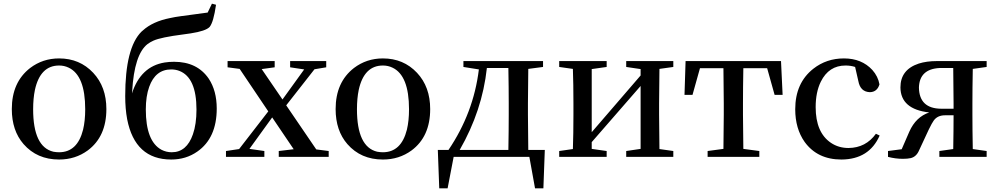

<svg xmlns="http://www.w3.org/2000/svg" viewBox="-20 -862 5485 1055"><path d="M304.7 14.6Q183.6 14.6 109.4 -70.3Q44.9 -144.5 44.9 -262.7Q44.9 -410.2 145.5 -488.3Q214.8 -541 304.7 -541Q418 -541 492.2 -461.9Q564.5 -384.8 564.5 -262.7Q564.5 -111.3 461.9 -35.2Q393.6 14.6 304.7 14.6ZM304.7 -25.4Q405.3 -25.4 436.5 -149.4Q448.2 -198.2 448.2 -261.7Q448.2 -447.3 357.4 -490.2Q333 -502 304.7 -502Q201.2 -502 171.9 -368.2Q162.1 -321.3 162.1 -261.7Q162.1 -54.7 273.4 -28.3Q289.1 -25.4 304.7 -25.4Z M923.8 -25.4Q1005.9 -25.4 1040 -124Q1059.6 -179.7 1059.6 -259.8Q1059.6 -436.5 964.8 -472.7Q944.3 -480.5 920.9 -480.5Q834 -480.5 799.8 -384.8Q781.2 -333 781.2 -260.7Q781.2 -85.9 867.2 -39.1Q893.6 -25.4 923.8 -25.4ZM1144.5 -841.8 1167 -835.9Q1153.3 -740.2 1131.8 -713.9Q1110.4 -691.4 1028.3 -678.7Q1022.5 -677.7 987.3 -672.9Q864.3 -657.2 823.2 -638.7Q805.7 -630.9 791 -620.1Q717.8 -563.5 706.1 -359.4Q705.1 -353.5 705.1 -348.6Q752.9 -497.1 884.8 -518.6Q909.2 -522.5 936.5 -522.5Q1063.5 -522.5 1127 -429.7Q1170.9 -363.3 1170.9 -265.6Q1170.9 -103.5 1064.5 -29.3Q1002 14.6 920.9 14.6Q721.7 14.6 678.7 -207Q668 -264.6 668 -334Q668 -599.6 757.8 -688.5Q761.7 -691.4 764.6 -694.3Q819.3 -744.1 914.1 -762.7Q939.5 -768.6 975.6 -773.4Q999 -777.3 1048.8 -783.2Q1098.6 -790 1121.1 -793Z M1717.8 -41 1786.1 -32.2V0H1511.7V-32.2L1593.8 -42L1475.6 -216.8L1350.6 -43.9L1432.6 -32.2V0H1221.7V-32.2L1293.9 -43L1454.1 -250L1296.9 -483.4L1230.5 -492.2V-526.4H1489.3V-492.2L1418 -482.4L1532.2 -315.4L1651.4 -480.5L1574.2 -492.2V-526.4H1772.5V-492.2L1708 -481.4L1552.7 -283.2Z M2084 14.6Q1962.9 14.6 1888.7 -70.3Q1824.2 -144.5 1824.2 -262.7Q1824.2 -410.2 1924.8 -488.3Q1994.1 -541 2084 -541Q2197.3 -541 2271.5 -461.9Q2343.8 -384.8 2343.8 -262.7Q2343.8 -111.3 2241.2 -35.2Q2172.9 14.6 2084 14.6ZM2084 -25.4Q2184.6 -25.4 2215.8 -149.4Q2227.5 -198.2 2227.5 -261.7Q2227.5 -447.3 2136.7 -490.2Q2112.3 -502 2084 -502Q1980.5 -502 1951.2 -368.2Q1941.4 -321.3 1941.4 -261.7Q1941.4 -54.7 2052.7 -28.3Q2068.4 -25.4 2084 -25.4Z M2505.9 -38.1H2773.4Q2775.4 -149.4 2775.4 -232.4V-293.9Q2775.4 -377 2773.4 -488.3H2655.3Q2629.9 -253.9 2505.9 -38.1ZM2882.8 -38.1H2973.6L2965.8 172.9H2919.9L2888.7 0H2472.7L2439.5 172.9H2393.6L2385.7 -38.1H2444.3Q2582 -241.2 2611.3 -480.5L2526.4 -494.1V-526.4H2963.9V-494.1L2882.8 -483.4Q2880.9 -372.1 2880.9 -293.9V-232.4Q2880.9 -149.4 2882.8 -38.1Z M3679.7 -494.1 3603.5 -483.4Q3601.6 -372.1 3601.6 -293.9V-232.4Q3601.6 -154.3 3603.5 -43L3679.7 -32.2V0H3420.9V-32.2L3500 -43.9V-389.6L3231.4 -81.1V-43.9L3313.5 -32.2V0H3052.7V-32.2L3127.9 -43Q3130.9 -127 3130.9 -232.4V-293.9Q3130.9 -400.4 3127.9 -483.4L3052.7 -494.1V-526.4H3313.5V-494.1L3231.4 -482.4V-135.7L3500 -447.3V-482.4L3420.9 -494.1V-526.4H3679.7Z M4195.3 -487.3H4064.5Q4062.5 -376 4062.5 -293.9V-232.4Q4062.5 -155.3 4064.5 -43.9L4152.3 -32.2V0H3868.2V-32.2L3955.1 -43.9Q3957 -155.3 3957 -232.4V-293.9Q3957 -376 3955.1 -487.3H3826.2L3785.2 -340.8H3741.2L3747.1 -526.4H4271.5L4280.3 -340.8H4236.3Z M4793 -127 4813.5 -117.2Q4755.9 13.7 4603.5 14.6Q4471.7 14.6 4401.4 -82Q4349.6 -155.3 4349.6 -261.7Q4349.6 -406.2 4449.2 -484.4Q4521.5 -541 4617.2 -541Q4714.8 -541 4773.4 -477.5Q4804.7 -442.4 4812.5 -398.4Q4799.8 -356.4 4759.8 -355.5Q4707 -357.4 4696.3 -417L4678.7 -494.1Q4654.3 -502 4626 -502Q4534.2 -502 4490.2 -413.1Q4461.9 -355.5 4461.9 -273.4Q4461.9 -133.8 4545.9 -77.1Q4587.9 -48.8 4642.6 -48.8Q4737.3 -49.8 4793 -127Z M5151.4 -264.6H5219.7V-293.9Q5219.7 -377 5217.8 -488.3H5142.6Q5032.2 -482.4 5029.3 -380.9Q5031.2 -265.6 5151.4 -264.6ZM5401.4 -494.1 5325.2 -483.4Q5323.2 -372.1 5323.2 -293.9V-232.4Q5323.2 -154.3 5325.2 -43L5401.4 -32.2V0H5141.6V-32.2L5217.8 -43Q5219.7 -148.4 5219.7 -228.5H5172.9Q5130.9 -228.5 5110.4 -199.2Q5101.6 -187.5 5083 -149.4L5030.3 -36.1Q5015.6 -1 4984.4 6.8Q4966.8 10.7 4941.4 10.7Q4900.4 10.7 4859.4 0V-32.2L4934.6 -42L4976.6 -138.7Q5012.7 -219.7 5085.9 -244.1Q4928.7 -261.7 4927.7 -381.8Q4927.7 -479.5 5028.3 -512.7Q5071.3 -526.4 5127.9 -526.4H5401.4Z"/></svg>

Font: GenYoMin JP SemiBold
Style: Regular
Weight: 600
Version: Version 1.001;PS 1;hotconv 16.6.51;makeotf.lib2.5.65220 DEVE